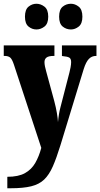

<svg xmlns="http://www.w3.org/2000/svg" viewBox="-23 -778 534 1023"><path d="M16 164Q75 164 110 144.5Q145 125 165 90Q185 55 197 10L51 -434Q41 -464 30.5 -472Q20 -480 2 -480H-3V-536H267V-480H263Q236 -480 225 -471.5Q214 -463 214 -447Q214 -437 216.5 -424.5Q219 -412 223 -398L266 -240Q275 -206 280 -176.5Q285 -147 286 -127Q290 -173 299 -206L347 -392Q350 -402 353 -419Q356 -436 356 -447Q356 -466 345.5 -471.5Q335 -477 311 -479L307 -480V-536H491V-480H488Q466 -480 450.5 -464Q435 -448 423 -410L299 -4Q278 64 258.5 108.5Q239 153 212.5 178.5Q186 204 143.5 214.5Q101 225 35 225H16ZM355 -621Q330 -621 311 -636.5Q292 -652 292 -689Q292 -727 311 -742.5Q330 -758 355 -758Q377 -758 396.5 -742.5Q416 -727 416 -689Q416 -652 396.5 -636.5Q377 -621 355 -621ZM171 -621Q148 -621 129 -636.5Q110 -652 110 -689Q110 -727 129 -742.5Q148 -758 171 -758Q194 -758 214 -742.5Q234 -727 234 -689Q234 -652 214 -636.5Q194 -621 171 -621Z"/></svg>

Font: Noto Serif Lao ExtraCondensed Black
Style: Regular
Weight: 900
Width: 2
Designer: Monotype Design Team
Foundry: Monotype Imaging Inc.
Version: Version 2.003; ttfautohint (v1.8.4.7-5d5b)